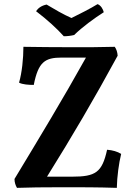

<svg xmlns="http://www.w3.org/2000/svg" viewBox="-20 -904 659 927"><path d="M288 -729C304 -729 322 -731 338 -735C378 -774 434 -815 481 -845C478 -858 468 -878 451 -884C421 -865 354 -831 325 -817C286 -834 240 -861 205 -882C181 -877 165 -866 154 -850C209 -808 255 -766 288 -729ZM497 -181C473 -71 441 -51 328 -51H207C328 -245 435 -427 548 -635C547 -652 542 -667 534 -678C466 -676 400 -676 334 -676C268 -676 136 -677 93 -678C93 -622 86 -553 72 -505C88 -496 119 -494 143 -494C165 -605 197 -626 278 -626H395C283 -425 172 -242 50 -40C50 -23 55 -9 62 3C108 1 195 0 284 0C371 0 451 0 544 3C545 -50 554 -117 565 -161C547 -172 524 -179 497 -181Z"/></svg>

Font: Vollkorn Semibold
Style: Regular
Weight: 600
Designer: Friedrich Althausen
Foundry: Friedrich Althausen
Version: Version 4.015;PS 004.015;hotconv 1.0.88;makeotf.lib2.5.64775